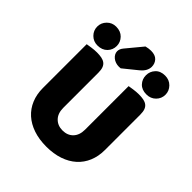

<svg xmlns="http://www.w3.org/2000/svg" viewBox="-232 -1012 1182 1182"><g transform="rotate(45 359.0 -421.0)"><path d="M62 -729Q62 -762 86 -786.5Q110 -811 145 -811Q185 -811 208.5 -786.5Q232 -762 232 -729Q232 -695 208.5 -671Q185 -647 145 -647Q110 -647 86 -671Q62 -695 62 -729ZM486 -729Q486 -762 508.5 -786.5Q531 -811 571 -811Q608 -811 632 -786.5Q656 -762 656 -729Q656 -695 632 -671Q608 -647 571 -647Q531 -647 508.5 -671Q486 -695 486 -729ZM359 -852Q383 -858 402 -858Q439 -858 457 -838.5Q475 -819 475 -791Q475 -774 466 -756.5Q457 -739 435 -721L346 -649Q341 -648 331 -648Q316 -648 302.5 -652.5Q289 -657 278.5 -665.5Q268 -674 262 -685Q256 -696 256 -708Q256 -728 272 -747ZM633 -224Q633 -170 614.5 -125.5Q596 -81 561 -49.5Q526 -18 476 -1Q426 16 363 16Q300 16 250 -1Q200 -18 165 -49.5Q130 -81 111.5 -125.5Q93 -170 93 -224V-606Q104 -608 128 -611.5Q152 -615 174 -615Q197 -615 214.5 -611.5Q232 -608 244 -599Q256 -590 262 -574Q268 -558 268 -532V-227Q268 -179 294.5 -152Q321 -125 363 -125Q406 -125 432 -152Q458 -179 458 -227V-606Q469 -608 493 -611.5Q517 -615 539 -615Q562 -615 579.5 -611.5Q597 -608 609 -599Q621 -590 627 -574Q633 -558 633 -532Z"/></g></svg>

Font: Baloo Thambi
Style: Regular
Weight: 400
Designer: Aadarsh Rajan and Ek Type
Foundry: Ek Type
Version: Version 1.443;PS 1.000;hotconv 16.6.51;makeotf.lib2.5.65220;